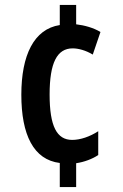

<svg xmlns="http://www.w3.org/2000/svg" viewBox="-20 -744 494 774"><path d="M287 -646V-724H221V-643C117 -627 66 -522 66 -362C66 -201 115 -100 221 -87V10H287V-86C320 -91 352 -103 376 -119V-215C342 -193 304 -180 271 -180C209 -180 180 -235 180 -363C180 -491 210 -549 273 -549C296 -549 326 -541 354 -524L385 -615C357 -632 321 -642 287 -646Z"/></svg>

Font: Noto Sans Georgian ExtraCondensed SemiBold
Style: Regular
Weight: 600
Width: 2
Designer: Monotype Design Team, Akaki Razmadze
Foundry: Google LLC
Version: Version 2.005